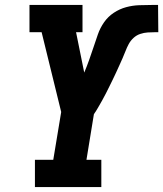

<svg xmlns="http://www.w3.org/2000/svg" viewBox="-20 -755 659 775"><path d="M121 0V-110H195L227 -303L148 -625H99V-735H313V-625H287L320 -462Q331 -488 340 -513.5Q349 -539 357.5 -564.5Q366 -590 375 -616Q384 -642 400 -665Q416 -688 439.5 -703.5Q463 -719 489 -726Q515 -733 541.5 -734Q568 -735 594 -735H618L619 -625H606Q591 -625 576 -624Q561 -623 546 -618Q531 -613 519 -602Q507 -591 499.5 -577Q492 -563 486.5 -548.5Q481 -534 474.5 -519.5Q468 -505 461.5 -490.5Q455 -476 448.5 -462Q442 -448 435 -433.5Q428 -419 421 -405Q414 -391 407 -377Q400 -363 392 -349Q384 -335 376 -321Q368 -307 359 -294L329 -110H389V0Z"/></svg>

Font: Iosevka Etoile Extrabold
Style: Italic
Weight: 800
Italic angle: -9°
Designer: Belleve Invis
Foundry: Belleve Invis
Version: Version 22.1.2; ttfautohint (v1.8.4)